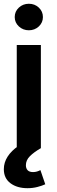

<svg xmlns="http://www.w3.org/2000/svg" viewBox="-23 -777 300 1007"><path d="M64.9 0V-541H191.4V0ZM121.1 210Q66.9 210 32 184.1Q-2.9 158.2 -2.9 110.4Q-2.9 75.2 17.1 44.2Q37.1 13.2 73.7 -11.7L191.4 0Q154.3 21.5 133.5 42.5Q112.8 63.5 112.8 89.4Q112.8 106.4 122.1 116Q131.3 125.5 150.4 125.5Q161.1 125.5 170.9 122.6Q180.7 119.6 189 115.2L214.4 189.5Q197.8 197.3 173.3 203.6Q148.9 210 121.1 210ZM128.4 -618.2Q97.7 -618.2 75.9 -638.4Q54.2 -658.7 54.2 -687.5Q54.2 -716.8 75.9 -737.1Q97.7 -757.3 128.4 -757.3Q159.2 -757.3 180.7 -737.1Q202.1 -716.8 202.1 -687.5Q202.1 -658.7 180.7 -638.4Q159.2 -618.2 128.4 -618.2Z"/></svg>

Font: Inter 17pt SemiBold
Style: Regular
Weight: 600
Version: Version 4.001;git-66647c0bb